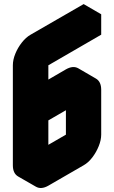

<svg xmlns="http://www.w3.org/2000/svg" viewBox="-20 -870 560 941"><path d="M303 -430 390 -480Q424 -500 450 -485Q476 -470 476 -430V-210Q476 -184 464 -154Q452 -124 432.5 -98.5Q413 -73 390 -60L217 40Q182 60 156 45Q130 30 130 -10V-500Q130 -527 142 -556.5Q154 -586 174 -611.5Q194 -637 217 -650L476 -800V-700L217 -550V-280Q217 -307 229 -336.5Q241 -366 260.5 -391.5Q280 -417 303 -430ZM217 -60 390 -160V-380L217 -280ZM390 -380V-160L303 -210V-430ZM390 -160 217 -60 130 -110 303 -210ZM450 -485Q424 -500 390 -480L303 -430Q280 -417 260.5 -391.5Q241 -366 229 -336.5Q217 -307 217 -280L130 -330Q130 -357 142 -386.5Q154 -416 174 -441.5Q194 -467 217 -480L303 -530Q338 -550 364 -535ZM476 -800 217 -650Q194 -637 174 -611.5Q154 -586 142 -556.5Q130 -527 130 -500V-10Q130 30 156 45L69 -5Q43 -20 43 -60V-550Q43 -577 55 -606.5Q67 -636 87 -661.5Q107 -687 130 -700L390 -850Z"/></svg>

Font: Nabla Normal
Style: Regular
Weight: 400
Designer: Arthur Reinders Folmer
Version: Version 1.000